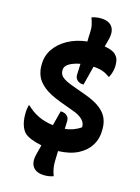

<svg xmlns="http://www.w3.org/2000/svg" viewBox="-154 -969 908 1247"><g transform="rotate(15 300.0 -345.0)"><path d="M268 -234Q296 -234 312 -218Q325 -205 325 -185L323 -131Q354 -134 381.5 -144.5Q409 -155 429 -170V-175Q429 -202 406.5 -223Q384 -244 344 -258L252 -292Q174 -321 135 -353.5Q96 -386 83 -419.5Q70 -453 70 -484V-497Q70 -555 102 -601.5Q134 -648 190 -678.5Q246 -709 318 -717Q318 -732 318.5 -746.5Q319 -761 320 -775Q322 -807 316.5 -830Q311 -853 303 -875Q331 -885 361 -885Q417 -885 440 -854Q463 -823 449 -768Q443 -743 435 -715Q489 -706 510 -685Q527 -668 531 -650Q535 -632 535 -612Q535 -595 530 -574Q525 -553 514 -532H508Q487 -549 461 -558Q435 -567 399 -569Q391 -537 382.5 -504.5Q374 -472 366 -440Q338 -440 322 -456Q309 -469 309 -489Q310 -508 310.5 -527Q311 -546 312 -565Q271 -558 240.5 -541Q210 -524 210 -495V-491Q210 -467 230 -449.5Q250 -432 299 -414L393 -380Q459 -356 495.5 -327.5Q532 -299 546 -266.5Q560 -234 560 -198V-182Q560 -128 533 -83.5Q506 -39 452.5 -11Q399 17 318 20L316 85Q315 117 320 140Q325 163 333 185Q305 195 275 195Q219 195 196 164Q173 133 187 78L204 12Q164 4 133 -8.5Q102 -21 87 -36Q71 -52 60.5 -82.5Q50 -113 50 -156Q50 -176 52 -191.5Q54 -207 57 -218H63Q97 -184 141 -162.5Q185 -141 242 -134Z"/></g></svg>

Font: Recursive Sn Csl St XBd
Style: Regular
Weight: 800
Version: Version 1.085;hotconv 1.1.0;makeotfexe 2.6.0; ttfautohint (v